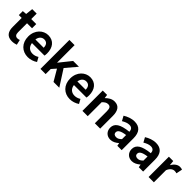

<svg xmlns="http://www.w3.org/2000/svg" viewBox="329 -2263 3742 3742"><g transform="rotate(45 2200.0 -392.0)"><path d="M284 14C333 14 372 3 402 -7L378 -114C363 -108 341 -102 323 -102C273 -102 247 -132 247 -196V-444H385V-560H247V-710H124L107 -560L21 -553V-444H100V-196C100 -70 151 14 284 14Z M723 14C793 14 864 -10 919 -48L869 -138C829 -113 789 -99 743 -99C660 -99 600 -147 588 -239H933C937 -252 940 -279 940 -306C940 -461 860 -574 706 -574C572 -574 445 -461 445 -279C445 -95 567 14 723 14ZM586 -336C597 -418 649 -460 708 -460C780 -460 814 -412 814 -336Z M1061 0H1204V-140L1285 -232L1421 0H1580L1368 -331L1562 -560H1402L1208 -318H1204V-798H1061Z M1880 14C1950 14 2021 -10 2076 -48L2026 -138C1986 -113 1946 -99 1900 -99C1817 -99 1757 -147 1745 -239H2090C2094 -252 2097 -279 2097 -306C2097 -461 2017 -574 1863 -574C1729 -574 1602 -461 1602 -279C1602 -95 1724 14 1880 14ZM1743 -336C1754 -418 1806 -460 1865 -460C1937 -460 1971 -412 1971 -336Z M2218 0H2364V-385C2406 -426 2435 -448 2481 -448C2536 -448 2560 -417 2560 -331V0H2707V-349C2707 -490 2655 -574 2534 -574C2458 -574 2401 -534 2352 -486H2348L2338 -560H2218Z M2997 14C3061 14 3117 -18 3166 -60H3169L3180 0H3300V-327C3300 -489 3227 -574 3085 -574C2997 -574 2917 -541 2851 -500L2904 -403C2956 -433 3006 -456 3058 -456C3127 -456 3151 -414 3153 -359C2928 -335 2831 -272 2831 -152C2831 -57 2897 14 2997 14ZM3045 -101C3002 -101 2971 -120 2971 -164C2971 -214 3017 -251 3153 -269V-156C3118 -121 3087 -101 3045 -101Z M3588 14C3652 14 3708 -18 3757 -60H3760L3771 0H3891V-327C3891 -489 3818 -574 3676 -574C3588 -574 3508 -541 3442 -500L3495 -403C3547 -433 3597 -456 3649 -456C3718 -456 3742 -414 3744 -359C3519 -335 3422 -272 3422 -152C3422 -57 3488 14 3588 14ZM3636 -101C3593 -101 3562 -120 3562 -164C3562 -214 3608 -251 3744 -269V-156C3709 -121 3678 -101 3636 -101Z M4041 0H4187V-334C4219 -415 4272 -444 4316 -444C4339 -444 4355 -441 4374 -435L4400 -562C4383 -569 4365 -574 4334 -574C4276 -574 4216 -534 4175 -461H4171L4161 -560H4041Z"/></g></svg>

Font: Noto Sans Japanese Bold
Style: Bold
Weight: 700
Designer: Ryoko NISHIZUKA (kana & ideographs); Paul D. Hunt (Latin, Greek & Cyrillic); Wenlong ZHANG (bopomofo); Sandoll Communica
Foundry: Adobe Systems Incorporated
Version: Version 1.000;PS 1;hotconv 1.0.78;makeotf.lib2.5.61930